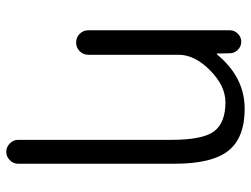

<svg xmlns="http://www.w3.org/2000/svg" viewBox="-113 -480 790 604"><g transform="rotate(90 282.0 -178.0)"><path d="M111.3 -542Q126 -542 136.7 -531.2Q147.5 -520.5 147.5 -505.9L148.4 -465.8Q148.4 -464.8 149.4 -464.8Q150.4 -464.8 151.4 -465.8Q222.7 -552.7 322.3 -552.7Q413.1 -552.7 454.1 -501.5Q495.1 -450.2 495.1 -332V160.2Q495.1 174.8 483.9 186Q472.7 197.3 457.5 197.3Q442.4 197.3 431.2 186Q419.9 174.8 419.9 160.2V-322.3Q419.9 -420.9 393.1 -456.5Q366.2 -492.2 301.8 -492.2Q250 -492.2 201.2 -443.8Q152.3 -395.5 152.3 -344.7V-60.5Q152.3 -44.9 141.1 -33.7Q129.9 -22.5 113.8 -22.5Q97.7 -22.5 86.4 -33.7Q75.2 -44.9 75.2 -60.5V-505.9Q75.2 -520.5 85.9 -531.2Q96.7 -542 111.3 -542Z"/></g></svg>

Font: Gen Jyuu Gothic P Normal
Style: Regular
Weight: 300
Designer: [Source Han Sans]
Ryoko NISHIZUKA  (kana & ideographs); Paul D. Hunt (Latin, Greek & Cyrillic); Wenlong ZHANG  (bopomofo
Version: Version 1.002.20150607